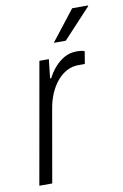

<svg xmlns="http://www.w3.org/2000/svg" viewBox="-83 -772 525 821"><g transform="rotate(-10 179.5 -361.5)"><path d="M20 0 113 -526H154L145 -444H150Q162 -468 180 -489Q198 -510 222 -524Q246 -538 277 -538Q289 -538 298 -536.5Q307 -535 311 -533L302 -479H275Q247 -479 223.5 -466.5Q200 -454 181.5 -432Q163 -410 150 -380Q137 -350 131 -314L76 0ZM187 -591 290 -723H359V-720L239 -591Z"/></g></svg>

Font: Archivo SemiCondensed ExtraLight
Style: Italic
Weight: 250
Width: 4
Italic angle: -10°
Designer: Hector Gatti
Foundry: Omnibus-Type
Version: Version 2.001